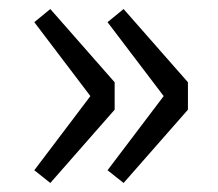

<svg xmlns="http://www.w3.org/2000/svg" viewBox="-20 -470 478 421"><path d="M90.3 -68.8 55.2 -96.7 178.2 -259.3 55.2 -421.4 90.3 -450.2 231.4 -289.6V-229.5ZM251 -68.8 215.8 -96.7 338.9 -259.3 215.8 -421.4 251 -450.2 392.1 -289.6V-229.5Z"/></svg>

Font: Akatab
Style: Regular
Weight: 400
Designer: SIL Global
Foundry: SIL Global
Version: Version 4.100